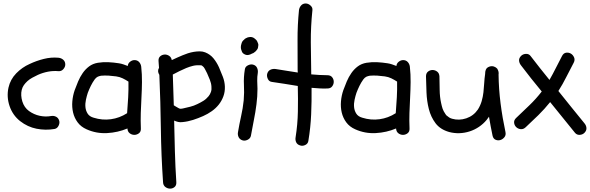

<svg xmlns="http://www.w3.org/2000/svg" viewBox="-20 -778 3429 1116"><path d="M324.2 -76.2Q328.1 -62.5 320.3 -46.9Q312.5 -31.2 296.9 -28.3Q244.1 -19.5 192.4 -29.8Q140.6 -40 96.7 -74.2Q53.7 -108.4 35.6 -161.6Q17.6 -214.8 29.3 -268.6Q40 -316.4 74.2 -351.6Q108.4 -386.7 152.3 -406.2Q191.4 -424.8 234.4 -435.5Q277.3 -446.3 320.3 -442.4Q336.9 -440.4 348.1 -430.2Q359.4 -419.9 359.4 -403.3Q359.4 -388.7 348.1 -376Q336.9 -363.3 320.3 -364.3Q289.1 -367.2 258.8 -361.3Q228.5 -355.5 200.2 -342.8Q183.6 -335 167.5 -326.2Q151.4 -317.4 139.6 -306.6Q127 -294.9 118.7 -283.2Q110.4 -271.5 106.4 -255.9Q102.5 -240.2 103.5 -222.7Q104.5 -205.1 109.9 -188Q115.2 -170.9 125 -156.7Q134.8 -142.6 148.4 -132.8Q176.8 -112.3 210.4 -105Q244.1 -97.7 276.4 -103.5Q292 -106.4 305.7 -99.6Q319.3 -92.8 324.2 -76.2Z M483.4 -26.4Q450.2 -41 431.2 -66.9Q412.1 -92.8 404.8 -124Q397.5 -155.3 400.4 -189Q403.3 -222.7 414.1 -253.9Q422.9 -278.3 434.1 -304.7Q445.3 -331.1 460.9 -353.5Q476.6 -376 498 -392.1Q519.5 -408.2 548.8 -413.1Q579.1 -418 609.9 -416.5Q640.6 -415 670.9 -410.2Q684.6 -408.2 697.3 -403.8Q710 -399.4 722.7 -394.5Q723.6 -409.2 735.8 -418.9Q748 -428.7 761.7 -428.7Q778.3 -428.7 788.6 -417.5Q798.8 -406.2 800.8 -390.6Q805.7 -345.7 805.2 -300.8Q804.7 -255.9 802.2 -210.9Q799.8 -166 798.3 -121.1Q796.9 -76.2 798.8 -31.2Q799.8 -12.7 787.6 -3.4Q775.4 5.9 760.7 5.9Q746.1 5.9 733.9 -3.4Q721.7 -12.7 720.7 -31.2Q665 -7.8 602.5 -4.4Q540 -1 483.4 -26.4ZM490.2 -238.3Q484.4 -220.7 479.5 -198.2Q474.6 -175.8 476.6 -155.3Q478.5 -134.8 489.3 -117.7Q500 -100.6 524.4 -93.8Q574.2 -78.1 624.5 -85Q674.8 -91.8 718.8 -120.1Q722.7 -168 725.1 -212.9Q727.5 -257.8 726.6 -303.7Q710 -314.5 692.9 -322.8Q675.8 -331.1 655.3 -334Q634.8 -336.9 611.8 -338.4Q588.9 -339.8 567.4 -337.9Q565.4 -337.9 557.1 -335.4Q548.8 -333 547.9 -332Q538.1 -327.1 530.3 -316.4Q517.6 -298.8 507.8 -278.8Q498 -258.8 490.2 -238.3Z M1004.9 281.2Q1005.9 299.8 994.6 309.1Q983.4 318.4 968.8 318.4Q954.1 318.4 941.4 309.1Q928.7 299.8 927.7 281.2Q917 125 915 -30.8Q913.1 -186.5 906.2 -342.8Q892.6 -364.3 904.3 -383.8Q903.3 -394.5 902.8 -403.8Q902.3 -413.1 901.4 -423.8Q900.4 -441.4 911.1 -450.7Q921.9 -460 936 -460.9Q950.2 -461.9 962.9 -453.6Q975.6 -445.3 978.5 -428.7Q995.1 -436.5 1010.3 -443.4Q1025.4 -450.2 1042 -457Q1055.7 -462.9 1072.3 -468.3Q1088.9 -473.6 1106.4 -476.6Q1124 -479.5 1141.1 -479.5Q1158.2 -479.5 1172.9 -473.6Q1202.1 -461.9 1221.2 -438.5Q1240.2 -415 1252.9 -386.7Q1264.6 -359.4 1275.4 -331.5Q1286.1 -303.7 1287.1 -274.4Q1288.1 -244.1 1278.3 -217.8Q1268.6 -191.4 1251.5 -169.9Q1234.4 -148.4 1210.9 -131.8Q1187.5 -115.2 1161.1 -103.5Q1132.8 -90.8 1102.5 -81.1Q1072.3 -71.3 1041 -68.4Q1027.3 -66.4 1015.1 -69.3Q1002.9 -72.3 992.2 -77.1Q994.1 13.7 996.6 102.5Q999 191.4 1004.9 281.2ZM984.4 -344.7Q986.3 -299.8 987.3 -255.4Q988.3 -210.9 990.2 -166Q996.1 -162.1 1002 -158.7Q1007.8 -155.3 1014.6 -151.4Q1022.5 -146.5 1027.3 -146Q1032.2 -145.5 1043 -147.5Q1064.5 -152.3 1085.9 -157.7Q1107.4 -163.1 1127 -172.9Q1145.5 -181.6 1162.1 -191.9Q1178.7 -202.1 1192.4 -218.8Q1201.2 -229.5 1206.1 -243.7Q1210.9 -257.8 1209 -274.4Q1208 -293.9 1199.7 -314.5Q1191.4 -335 1183.6 -352.5Q1178.7 -361.3 1174.3 -370.6Q1169.9 -379.9 1164.1 -387.7Q1155.3 -396.5 1150.4 -398.4Q1123 -400.4 1102.5 -395.5Q1082 -390.6 1062 -382.3Q1042 -374 1022.5 -364.3Q1002.9 -354.5 984.4 -344.7Z M1363.3 -9.8Q1371.1 -56.6 1381.3 -102.1Q1391.6 -147.5 1396.5 -194.3Q1400.4 -240.2 1397.9 -284.7Q1395.5 -329.1 1403.3 -375Q1405.3 -390.6 1421.4 -398.4Q1437.5 -406.2 1451.2 -402.3Q1467.8 -397.5 1474.1 -383.8Q1480.5 -370.1 1478.5 -354.5Q1474.6 -332 1475.1 -308.6Q1475.6 -285.2 1476.6 -261.7Q1476.6 -216.8 1470.7 -171.9Q1464.8 -125 1455.6 -80.1Q1446.3 -35.2 1438.5 10.7Q1435.5 26.4 1419.9 34.2Q1404.3 42 1390.6 38.1Q1374 33.2 1367.2 19.5Q1360.4 5.9 1363.3 -9.8ZM1410.2 -459Q1403.3 -460.9 1396.5 -465.3Q1389.6 -469.7 1386.7 -476.6Q1383.8 -484.4 1381.8 -490.2Q1379.9 -496.1 1379.9 -503.9Q1379.9 -512.7 1382.8 -521.5Q1386.7 -539.1 1398.4 -546.9Q1402.3 -552.7 1409.2 -555.7Q1419.9 -562.5 1433.6 -563Q1447.3 -563.5 1458 -555.7Q1462.9 -551.8 1467.8 -547.4Q1472.7 -543 1475.6 -536.1Q1477.5 -531.2 1480 -525.4Q1482.4 -519.5 1481.4 -513.7Q1480.5 -506.8 1479.5 -501Q1478.5 -495.1 1474.6 -490.2Q1469.7 -483.4 1466.8 -480.5Q1463.9 -477.5 1457 -472.7Q1453.1 -468.8 1445.3 -466.8Q1424.8 -455.1 1410.2 -459Z M1882.8 -340.8Q1901.4 -340.8 1910.6 -329.1Q1919.9 -317.4 1919.9 -302.7Q1919.9 -288.1 1910.6 -275.9Q1901.4 -263.7 1882.8 -263.7Q1859.4 -262.7 1836.4 -264.2Q1813.5 -265.6 1791 -267.6Q1792 -190.4 1788.6 -113.3Q1785.2 -36.1 1772.5 40Q1770.5 56.6 1754.9 64.5Q1739.3 72.3 1724.6 67.4Q1708 62.5 1701.7 49.3Q1695.3 36.1 1698.2 19.5Q1710 -54.7 1711.4 -128.9Q1712.9 -203.1 1710.9 -278.3Q1673.8 -284.2 1635.7 -290.5Q1597.7 -296.9 1560.5 -301.8Q1543.9 -303.7 1536.6 -319.8Q1529.3 -335.9 1533.2 -349.6Q1538.1 -366.2 1551.8 -372.6Q1565.4 -378.9 1581.1 -377Q1613.3 -372.1 1645.5 -366.7Q1677.7 -361.3 1710.9 -356.4Q1710 -361.3 1710 -371.1Q1710 -459 1709.5 -544.9Q1709 -630.9 1717.8 -718.8Q1719.7 -734.4 1730 -746.1Q1740.2 -757.8 1756.8 -757.8Q1771.5 -757.8 1784.7 -746.1Q1797.9 -734.4 1795.9 -718.8Q1786.1 -625 1786.6 -532.7Q1787.1 -440.4 1789.1 -345.7Q1812.5 -343.8 1835.9 -342.3Q1859.4 -340.8 1882.8 -340.8Z M2044.9 -26.4Q2011.7 -41 1992.7 -66.9Q1973.6 -92.8 1966.3 -124Q1959 -155.3 1961.9 -189Q1964.8 -222.7 1975.6 -253.9Q1984.4 -278.3 1995.6 -304.7Q2006.8 -331.1 2022.5 -353.5Q2038.1 -376 2059.6 -392.1Q2081.1 -408.2 2110.4 -413.1Q2140.6 -418 2171.4 -416.5Q2202.1 -415 2232.4 -410.2Q2246.1 -408.2 2258.8 -403.8Q2271.5 -399.4 2284.2 -394.5Q2285.2 -409.2 2297.4 -418.9Q2309.6 -428.7 2323.2 -428.7Q2339.8 -428.7 2350.1 -417.5Q2360.4 -406.2 2362.3 -390.6Q2367.2 -345.7 2366.7 -300.8Q2366.2 -255.9 2363.8 -210.9Q2361.3 -166 2359.9 -121.1Q2358.4 -76.2 2360.4 -31.2Q2361.3 -12.7 2349.1 -3.4Q2336.9 5.9 2322.3 5.9Q2307.6 5.9 2295.4 -3.4Q2283.2 -12.7 2282.2 -31.2Q2226.6 -7.8 2164.1 -4.4Q2101.6 -1 2044.9 -26.4ZM2051.8 -238.3Q2045.9 -220.7 2041 -198.2Q2036.1 -175.8 2038.1 -155.3Q2040 -134.8 2050.8 -117.7Q2061.5 -100.6 2085.9 -93.8Q2135.7 -78.1 2186 -85Q2236.3 -91.8 2280.3 -120.1Q2284.2 -168 2286.6 -212.9Q2289.1 -257.8 2288.1 -303.7Q2271.5 -314.5 2254.4 -322.8Q2237.3 -331.1 2216.8 -334Q2196.3 -336.9 2173.3 -338.4Q2150.4 -339.8 2128.9 -337.9Q2127 -337.9 2118.7 -335.4Q2110.4 -333 2109.4 -332Q2099.6 -327.1 2091.8 -316.4Q2079.1 -298.8 2069.3 -278.8Q2059.6 -258.8 2051.8 -238.3Z M2877.9 -344.7Q2878.9 -260.7 2889.6 -176.8Q2900.4 -92.8 2918 -10.7Q2921.9 7.8 2911.6 20Q2901.4 32.2 2887.7 36.1Q2874 40 2860.4 34.2Q2846.7 28.3 2842.8 9.8Q2831.1 -45.9 2822.3 -99.6Q2818.4 -94.7 2815.4 -90.3Q2812.5 -85.9 2808.6 -81.1Q2789.1 -57.6 2763.7 -40.5Q2738.3 -23.4 2709.5 -14.2Q2680.7 -4.9 2650.4 -3.9Q2620.1 -2.9 2590.8 -10.7Q2539.1 -25.4 2511.7 -61.5Q2484.4 -97.7 2472.7 -144Q2460.9 -190.4 2459 -240.7Q2457 -291 2456.1 -334Q2456.1 -352.5 2467.8 -361.8Q2479.5 -371.1 2494.1 -371.1Q2508.8 -371.1 2521 -361.8Q2533.2 -352.5 2534.2 -334Q2535.2 -294.9 2535.6 -254.9Q2536.1 -214.8 2543.9 -179.7Q2547.9 -160.2 2552.7 -146Q2557.6 -131.8 2568.4 -116.2Q2573.2 -109.4 2573.7 -108.4Q2574.2 -107.4 2576.2 -106.4Q2590.8 -94.7 2595.7 -92.3Q2600.6 -89.8 2607.4 -87.9Q2648.4 -76.2 2690.4 -90.3Q2732.4 -104.5 2757.8 -141.6Q2772.5 -165 2779.8 -190.4Q2787.1 -215.8 2790 -241.7Q2793 -267.6 2794.4 -294.4Q2795.9 -321.3 2799.8 -347.7Q2799.8 -377 2814.9 -386.2Q2830.1 -395.5 2846.7 -392.6Q2856.4 -389.6 2862.3 -385.7L2870.1 -378.9Q2880.9 -361.3 2877.9 -344.7Z M2980.5 -92.8Q3019.5 -129.9 3057.6 -166.5Q3095.7 -203.1 3128.9 -246.1Q3097.7 -283.2 3067.9 -321.3Q3038.1 -359.4 3008.8 -397.5Q2998 -411.1 2997.1 -425.8Q2996.1 -440.4 3008.8 -453.1Q3019.5 -463.9 3036.6 -464.8Q3053.7 -465.8 3063.5 -453.1Q3090.8 -418 3118.2 -382.8Q3145.5 -347.7 3173.8 -313.5Q3193.4 -347.7 3210.9 -382.8Q3228.5 -418 3247.1 -453.1Q3255.9 -469.7 3271 -471.7Q3286.1 -473.6 3298.3 -466.3Q3310.5 -459 3316.9 -444.3Q3323.2 -429.7 3314.5 -413.1Q3292 -371.1 3271.5 -330.1Q3251 -289.1 3225.6 -249Q3262.7 -202.1 3300.8 -155.3Q3338.9 -108.4 3377 -61.5Q3387.7 -48.8 3388.7 -33.7Q3389.6 -18.6 3377 -5.9Q3366.2 4.9 3349.6 5.9Q3333 6.8 3322.3 -5.9Q3286.1 -50.8 3250 -95.2Q3213.9 -139.6 3177.7 -184.6Q3145.5 -144.5 3109.4 -108.9Q3073.2 -73.2 3035.2 -38.1Q3021.5 -25.4 3005.9 -27.3Q2990.2 -29.3 2980 -39.6Q2969.7 -49.8 2968.3 -64.9Q2966.8 -80.1 2980.5 -92.8Z"/></svg>

Font: Schoolbell
Style: Regular
Weight: 400
Designer: Font Diner, Inc
Foundry: Font Diner, Inc
Version: Version 1.001